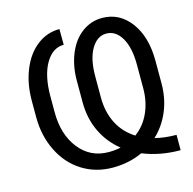

<svg xmlns="http://www.w3.org/2000/svg" viewBox="-107 -829 955 951"><g transform="rotate(-15 370.5 -353.5)"><path d="M704.1 13.7Q599.1 13.7 511.7 -22Q442.4 10.3 358.4 10.3Q271.5 10.3 202.1 -33.2Q132.8 -76.7 94 -155.3Q55.2 -233.9 55.2 -329.6V-413.6Q55.2 -500 83.7 -570.8Q112.3 -641.6 163.6 -681.4Q214.8 -721.2 279.3 -721.2L279.8 -640.6Q222.2 -640.6 186 -578.6Q149.9 -516.6 149.9 -410.6V-329.6Q149.9 -214.4 207.5 -141.8Q265.1 -69.3 358.4 -69.3Q392.6 -69.3 419.9 -75.7Q360.8 -123 328.6 -190.7Q296.4 -258.3 296.4 -341.3V-452.1Q296.4 -527.3 321.8 -589.1Q347.2 -650.9 393.3 -685.3Q439.5 -719.7 497.1 -719.7Q585.9 -719.7 642.1 -644.5Q698.2 -569.3 698.2 -445.8V-331.1Q698.2 -253.9 671.1 -189Q644 -124 594.2 -77.6Q645 -64.9 704.1 -64.9ZM390.1 -340.3Q390.1 -266.1 419.4 -208.3Q448.7 -150.4 505.9 -114.3Q553.7 -149.4 579.1 -205.8Q604.5 -262.2 604.5 -331.1V-452.6Q604.5 -539.1 575 -589.4Q545.4 -639.6 497.1 -639.6Q449.7 -639.6 419.9 -588.4Q390.1 -537.1 390.1 -450.2Z"/></g></svg>

Font: Roboto-ThirdPerson-AD3FC
Style: ThirdPerson-AD3FC
Weight: 400
Designer: Google
Version: Version 2.137; 2017